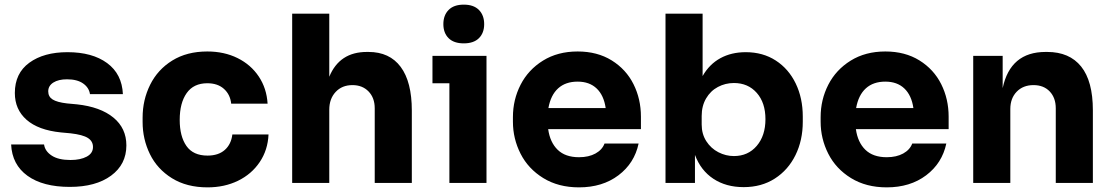

<svg xmlns="http://www.w3.org/2000/svg" viewBox="-20 -789 4796 828"><path d="M28 -166H170Q174 -137 203 -118Q232 -99 284 -99Q327 -99 354 -113.5Q381 -128 381 -155Q381 -180 359 -194Q337 -208 285 -214L242 -218Q145 -228 94.5 -272.5Q44 -317 44 -388Q44 -473 106.5 -518.5Q169 -564 271 -564Q378 -564 442 -517Q506 -470 510 -383H368Q364 -411 338.5 -429Q313 -447 269 -447Q232 -447 210 -433Q188 -419 188 -395Q188 -372 207 -360Q226 -348 269 -343L312 -339Q413 -328 469 -282Q525 -236 525 -162Q525 -80 459 -31.5Q393 17 281 17Q165 17 98.5 -31Q32 -79 28 -166Z M595 -263V-282Q595 -358 627.5 -423.5Q660 -489 723 -528Q786 -567 874 -567Q947 -567 1004.5 -538.5Q1062 -510 1096 -459Q1130 -408 1134 -342H977Q973 -381 946 -405.5Q919 -430 874 -430Q815 -430 785 -387.5Q755 -345 755 -272Q755 -201 784 -159.5Q813 -118 875 -118Q922 -118 949.5 -142.5Q977 -167 982 -209H1138Q1135 -142 1100 -90Q1065 -38 1006.5 -9.5Q948 19 875 19Q785 19 721.5 -20.5Q658 -60 626.5 -124.5Q595 -189 595 -263Z M1240 -730H1400V-458Q1444 -565 1562 -565H1569Q1660 -565 1708 -500.5Q1756 -436 1756 -312V0H1596V-322Q1596 -367 1569.5 -394.5Q1543 -422 1500 -422Q1455 -422 1427.5 -392.5Q1400 -363 1400 -316V0H1240Z M1918 -430H1845V-548H2078V0H1918ZM1892 -685Q1892 -723 1914.5 -746Q1937 -769 1980 -769Q2023 -769 2045.5 -746Q2068 -723 2068 -685Q2068 -647 2045.5 -624.5Q2023 -602 1980 -602Q1937 -602 1914.5 -624.5Q1892 -647 1892 -685Z M2192 -264V-284Q2192 -359 2225 -423.5Q2258 -488 2321.5 -527.5Q2385 -567 2471 -567Q2556 -567 2618 -528.5Q2680 -490 2712 -426Q2744 -362 2744 -286V-232H2344Q2352 -175 2385 -143Q2418 -111 2477 -111Q2519 -111 2548 -127Q2577 -143 2587 -170H2734Q2716 -85 2647 -33Q2578 19 2477 19Q2388 19 2323 -21Q2258 -61 2225 -126Q2192 -191 2192 -264ZM2592 -323Q2584 -378 2553 -407.5Q2522 -437 2471 -437Q2419 -437 2387 -408Q2355 -379 2345 -323Z M2977 -121V0H2850V-730H3010V-461Q3039 -512 3086.5 -538Q3134 -564 3196 -564Q3270 -564 3325.5 -528Q3381 -492 3411.5 -429Q3442 -366 3442 -286V-264Q3442 -184 3410.5 -120Q3379 -56 3321.5 -19Q3264 18 3187 18Q3111 18 3056.5 -18Q3002 -54 2977 -121ZM3281 -275Q3281 -346 3243.5 -388.5Q3206 -431 3145 -431Q3108 -431 3076 -414Q3044 -397 3025 -364.5Q3006 -332 3006 -289V-252Q3006 -211 3026 -180Q3046 -149 3078 -132.5Q3110 -116 3145 -116Q3206 -116 3243.5 -160Q3281 -204 3281 -275Z M3519 -264V-284Q3519 -359 3552 -423.5Q3585 -488 3648.5 -527.5Q3712 -567 3798 -567Q3883 -567 3945 -528.5Q4007 -490 4039 -426Q4071 -362 4071 -286V-232H3671Q3679 -175 3712 -143Q3745 -111 3804 -111Q3846 -111 3875 -127Q3904 -143 3914 -170H4061Q4043 -85 3974 -33Q3905 19 3804 19Q3715 19 3650 -21Q3585 -61 3552 -126Q3519 -191 3519 -264ZM3919 -323Q3911 -378 3880 -407.5Q3849 -437 3798 -437Q3746 -437 3714 -408Q3682 -379 3672 -323Z M4177 -548H4304V-409Q4337 -565 4489 -565H4496Q4592 -565 4642.5 -502Q4693 -439 4693 -313V0H4533V-322Q4533 -367 4507 -394.5Q4481 -422 4437 -422Q4392 -422 4364.5 -393.5Q4337 -365 4337 -319V0H4177Z"/></svg>

Font: Sora-SIA
Style: Bold
Weight: 700
Designer: Jonathan Barnbrook, Julián Moncada
Foundry: Barnbrook Fonts
Version: Version 2.000